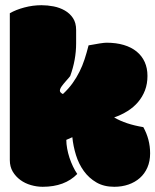

<svg xmlns="http://www.w3.org/2000/svg" viewBox="-20 -716 602 745"><path d="M237.3 -173.3Q237.3 -157.7 240.5 -139.9Q243.7 -122.1 249.5 -104.2Q255.4 -86.4 263.2 -70.1Q271 -53.7 279.8 -41Q231.4 8.8 145.5 8.8Q123 8.8 100.1 2.2Q77.1 -4.4 59.1 -17.6Q41 -30.8 29.5 -50Q18.1 -69.3 18.1 -94.7V-664.6Q41.5 -678.2 74.5 -687Q107.4 -695.8 141.1 -695.8Q164.1 -695.8 188 -691.2Q211.9 -686.5 231.4 -675.3Q251 -664.1 263.2 -645.8Q275.4 -627.4 275.4 -599.6V-547.9Q275.4 -483.9 252.4 -420.9Q250.5 -418 246.1 -413.1Q241.7 -408.2 236.6 -402.3Q231.4 -396.5 226.8 -390.9Q222.2 -385.3 219.2 -380.9Q212.4 -371.1 212.4 -364Q212.4 -356.9 224.1 -351.1Q246.1 -371.6 261.5 -393.1Q276.9 -414.6 288.3 -437.5Q299.8 -460.4 308.1 -485.8Q316.4 -511.2 323.7 -540Q330.1 -541 338.4 -542.5Q346.7 -543.9 366.2 -547.4Q385.3 -550.3 393.1 -550.3Q430.7 -550.3 460.2 -541.5Q489.7 -532.7 510.3 -515.9Q530.8 -499 541.5 -475.3Q552.2 -451.7 552.2 -421.4Q552.2 -390.6 542.5 -365.2Q532.7 -339.8 515.4 -319.6Q498 -299.3 474.4 -284.7Q450.7 -270 422.9 -260.3Q467.8 -233.9 536.1 -222.7Q562.5 -175.3 562.5 -121.1Q562.5 -90.3 552 -66.2Q541.5 -42 522.7 -25.4Q503.9 -8.8 478.5 0Q453.1 8.8 423.3 8.8Q383.3 8.8 354.2 -8.1Q325.2 -24.9 305.4 -52.2Q285.6 -79.6 274.9 -114Q264.2 -148.4 260.7 -183.6Z"/></svg>

Font: Modak sl
Style: Regular
Weight: 400
Designer: Sarang Kulkarni, Maithili Shingre, Noopur Datye
Foundry: Ek Type
Version: Version 1.036;PS Version 1.000;hotconv 1.0.79;makeotf.lib2.5